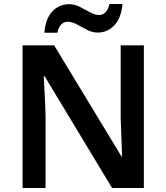

<svg xmlns="http://www.w3.org/2000/svg" viewBox="-20 -941 833 961"><path d="M700 0H541L203 -560H199Q201 -515 204 -463.5Q207 -412 208 -360V0H93V-714H251L588 -158H591Q590 -184 589 -217Q588 -250 586.5 -284.5Q585 -319 584 -351V-714H700ZM202 -777Q208 -848 242 -884Q276 -920 326 -920Q354 -920 380 -906.5Q406 -893 430.5 -879.5Q455 -866 477 -866Q495 -866 508.5 -880Q522 -894 528 -921H593Q587 -851 552.5 -814.5Q518 -778 469 -778Q442 -778 416 -791.5Q390 -805 365.5 -818.5Q341 -832 318 -832Q300 -832 286.5 -818.5Q273 -805 267 -777Z"/></svg>

Font: Noto Sans Tangsa SemiBold
Style: Regular
Weight: 600
Version: Version 1.504